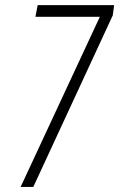

<svg xmlns="http://www.w3.org/2000/svg" viewBox="-20 -734 468 754"><path d="M372.1 -668H119.1L127.9 -713.9H428.2L422.9 -673.8L110.8 0H61Z"/></svg>

Font: Open Sans Hebrew Condensed Light
Style: Italic
Weight: 300
Width: 3
Italic angle: -12°
Foundry: Ascender Corporation, Yanek Iontef
Version: Version 2.001;PS 002.001;hotconv 1.0.70;makeotf.lib2.5.58329